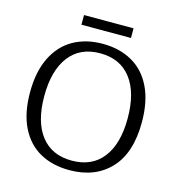

<svg xmlns="http://www.w3.org/2000/svg" viewBox="-121 -938 980 1056"><g transform="rotate(15 368.5 -410.5)"><path d="M227 -833H509V-778H227ZM50 -346Q50 -464 90 -545Q130 -626 201.5 -666.5Q273 -707 369 -707Q464 -707 536 -666.5Q608 -626 647.5 -545Q687 -464 687 -346Q687 -170 601 -79Q515 12 369 12Q273 12 201.5 -27.5Q130 -67 90 -147.5Q50 -228 50 -346ZM606 -346Q606 -492 544.5 -572.5Q483 -653 368 -653Q254 -653 192.5 -572.5Q131 -492 131 -346Q131 -201 192.5 -121.5Q254 -42 368 -42Q483 -42 544.5 -121.5Q606 -201 606 -346Z"/></g></svg>

Font: Maitree
Style: Regular
Weight: 400
Designer: CadsonDemak Team
Foundry: CadsonDemak
Version: Version 1.000